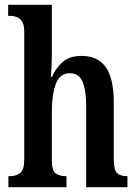

<svg xmlns="http://www.w3.org/2000/svg" viewBox="-20 -780 573 800"><path d="M15 0V-46H21Q46 -46 63.5 -58.5Q81 -71 81 -117V-649Q81 -677 71.5 -691Q62 -705 48.5 -709.5Q35 -714 23 -714H14V-760H196V-555Q196 -527 194.5 -499.5Q193 -472 192 -460H197Q211 -494 239.5 -520.5Q268 -547 321 -547Q387 -547 420.5 -500.5Q454 -454 454 -352V-118Q454 -71 468 -58.5Q482 -46 509 -46H511V0H339V-339Q339 -404 324 -439.5Q309 -475 271 -475Q229 -475 212.5 -430Q196 -385 196 -316V-113Q196 -69 212 -57.5Q228 -46 254 -46H257V0Z"/></svg>

Font: Noto Serif Devanagari ExtraCondensed SemiBold
Style: Regular
Weight: 600
Width: 2
Designer: Universal Thirst, Indian Type Foundry and the Monotype Design Team
Foundry: Monotype Imaging Inc.
Version: Version 2.004; ttfautohint (v1.8.4.7-5d5b)